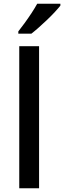

<svg xmlns="http://www.w3.org/2000/svg" viewBox="-20 -1007 343 1027"><path d="M189 0H83V-760H189ZM303 -977Q292 -963 273.5 -943Q255 -923 232.5 -901.5Q210 -880 188 -860.5Q166 -841 148 -827H78V-839Q93 -858 112 -884Q131 -910 149 -937.5Q167 -965 179 -987H303Z"/></svg>

Font: Noto Sans Armenian Medium
Style: Regular
Weight: 500
Designer: Monotype Design Team
Foundry: Monotype Imaging Inc.
Version: Version 2.007